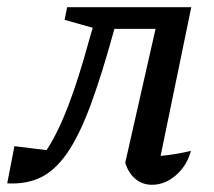

<svg xmlns="http://www.w3.org/2000/svg" viewBox="-66 -505 594 532"><path d="M-46 3 -26 -100 63 -89Q94 -136 123 -211.5Q152 -287 183 -401L191 -428L113 -450L120 -485H464L379 -73Q422 -77 463 -87Q452 -46 421.5 -19.5Q391 7 355 7Q329 7 309.5 -9Q290 -25 281 -54L365 -425H251Q216 -297 184.5 -212.5Q153 -128 119.5 -80Q86 -32 46 -13Q6 6 -46 3Z"/></svg>

Font: Piazzolla Medium
Style: Italic
Weight: 500
Italic angle: -11.3°
Designer: Juan Pablo del Peral
Foundry: Huerta Tipografica
Version: Version 1.330